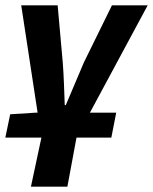

<svg xmlns="http://www.w3.org/2000/svg" viewBox="-20 -516 574 720"><path d="M0 0 18.2 -87.4 112 -93.4H415.8L397.5 0ZM96 183.9 135.3 0 59.6 -496H196.2L215.3 -282Q218.2 -245 219.8 -203Q221.5 -161.1 222.8 -122H226.8Q243.2 -159.5 260.7 -202Q278.1 -244.4 294.6 -282L399.8 -496H533.8L266.9 0L232.7 183.9Z"/></svg>

Font: Source Sans Variable
Style: Italic
Weight: 200
Italic angle: -11°
Designer: Paul D. Hunt
Foundry: Adobe Systems Incorporated
Version: Version 3.006;hotconv 1.0.111;makeotfexe 2.5.65597